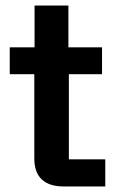

<svg xmlns="http://www.w3.org/2000/svg" viewBox="-20 -670 418 690"><path d="M206.7 0Q157.5 0 130.4 -25Q103.3 -50 103.3 -100.8V-403.3H15V-500H104.2V-650H225.8V-500H346.7V-403.3H227.5V-97.5H358.3V0Z"/></svg>

Font: Funnel Display SemiBold
Style: Regular
Weight: 600
Designer: NORD ID, Kristian Moeller
Foundry: Dicotype
Version: Version 1.000